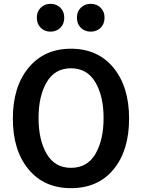

<svg xmlns="http://www.w3.org/2000/svg" viewBox="-20 -963 741 1001"><path d="M653 -345Q653 -178 572 -80Q491 18 350 18Q210 18 128.5 -80.5Q47 -179 47 -345Q47 -511 129 -610Q211 -709 350 -709Q490 -709 571.5 -610Q653 -511 653 -345ZM520 -348Q520 -462 477 -534.5Q434 -607 350 -607Q266 -607 223.5 -534.5Q181 -462 181 -348Q181 -233 223.5 -160.5Q266 -88 350 -88Q435 -88 477.5 -160.5Q520 -233 520 -348ZM315 -871Q315 -838 294.5 -818Q274 -798 243 -798Q213 -798 192.5 -818Q172 -838 172 -871Q172 -903 192.5 -923Q213 -943 243 -943Q274 -943 294.5 -923Q315 -903 315 -871ZM525 -871Q525 -838 504.5 -818Q484 -798 453 -798Q422 -798 401.5 -818Q381 -838 381 -871Q381 -903 401.5 -923Q422 -943 453 -943Q484 -943 504.5 -923Q525 -903 525 -871Z"/></svg>

Font: Repo
Style: DemiBold
Weight: 600
Designer: Stefan Peev
Foundry: Context Ltd
Version: Version 001.000